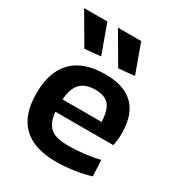

<svg xmlns="http://www.w3.org/2000/svg" viewBox="-191 -932 989 1066"><g transform="rotate(30 303.5 -399.5)"><path d="M150 -613 36 -808H185L252 -623ZM367 -613 253 -808H402L469 -623ZM326 9Q43 9 43 -266Q43 -405 114 -477Q185 -549 323 -549Q565 -549 565 -310Q565 -263 556 -230H186Q189 -194 199.5 -169.5Q210 -145 228.5 -130Q247 -115 275 -108.5Q303 -102 342 -102Q389 -102 444 -108.5Q499 -115 540 -126L545 -23Q496 -8 438.5 0.5Q381 9 326 9ZM318 -447Q255 -447 223 -414.5Q191 -382 186 -309H436Q433 -384 406 -415.5Q379 -447 318 -447Z"/></g></svg>

Font: Encode Sans Wide
Style: SemiBold
Weight: 600
Designer: Pablo Impallari, Andres Torresi
Foundry: Pablo Impallari, Andres Torresi
Version: Version 1.000; ttfautohint (v1.00) -l 8 -r 50 -G 200 -x 14 -